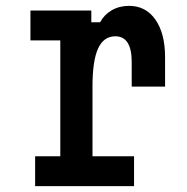

<svg xmlns="http://www.w3.org/2000/svg" viewBox="-20 -636 640 656"><path d="M84 -600H292V-560H322Q336 -586 362 -601Q388 -616 421 -616Q478 -616 511 -569Q544 -522 544 -440V-340H430V-424Q430 -512 374 -512Q334 -512 315 -470Q296 -428 296 -340V-102H438V0H100V-102H186V-498H84Z"/></svg>

Font: Martian Mono Condensed
Style: Regular
Weight: 400
Width: 3
Designer: Roman Shamin
Foundry: Evil Martians
Version: Version 1.000